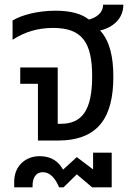

<svg xmlns="http://www.w3.org/2000/svg" viewBox="-20 -604 587 825"><path d="M467 -275C467 -361 451 -429 410 -473C466 -486 510 -524 510 -584H423C423 -548 393 -528 362 -520C329 -546 281 -558 219 -558C143 -558 74 -540 34 -516V-433C87 -468 145 -484 208 -484C331 -484 376 -424 376 -276C376 -128 331 -72 241 -72H228V-314H67V-244H143V0H227C403 0 467 -100 467 -275ZM120 192C120 167 130 136 164 136C197 136 219 165 234 201H253L310 145L376 201H460V52H380V124L310 71L251 125C233 93 204 67 150 67C93 67 41 106 41 177V201H120Z"/></svg>

Font: Noto Sans Thai
Style: Regular
Weight: 400
Designer: Monotype Design Team
Foundry: Monotype Imaging Inc.
Version: Version 1.901